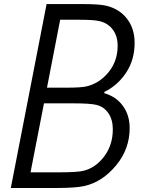

<svg xmlns="http://www.w3.org/2000/svg" viewBox="-20 -937 707 957"><path d="M311.2 -500Q384.1 -500 411.5 -506.5Q475.3 -521.5 520.8 -576.8Q566.4 -632.2 566.4 -709Q566.4 -757.2 542 -789.7Q517.6 -822.3 474.6 -832Q446.6 -838.5 377 -838.5H279.9L214.2 -500ZM499.3 -472.7Q558.6 -455.7 592.4 -409.5Q626.3 -363.3 626.3 -298.8Q626.3 -194 558.6 -112.6Q490.9 -31.2 403 -10.4Q359.4 0 262.4 0H33.9L212.2 -916.7H392.6Q476.6 -916.7 510.4 -908.2Q574.9 -892.6 613 -843.8Q651 -794.9 651 -723.3Q651 -638.7 608.7 -574.9Q566.4 -511.1 500.7 -479.2ZM199.2 -421.9 132.2 -78.1H277.3Q366.5 -78.1 397.1 -85.9Q457 -100.9 499.7 -157.9Q542.3 -214.8 542.3 -292.3Q542.3 -339.8 520.8 -372.1Q499.3 -404.3 460.9 -414.1Q430.3 -421.9 344.4 -421.9Z"/></svg>

Font: Monoid
Style: Italic
Weight: 400
Width: 4
Italic angle: -11°
Monospace: yes
Version: Version 0.61